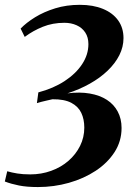

<svg xmlns="http://www.w3.org/2000/svg" viewBox="-23 -768 554 796"><path d="M134 7.5Q88 7.5 55.5 1Q23 -5.5 -3 -15.5L7 -58Q25.5 -52.5 48.5 -48.8Q71.5 -45 102.5 -45Q148.5 -45 189.2 -59.8Q230 -74.5 260.8 -101.2Q291.5 -128 309 -163.2Q326.5 -198.5 326.5 -239Q326.5 -273.5 314 -300Q301.5 -326.5 272.5 -341.8Q243.5 -357 194.5 -356.5Q183 -354 171 -351.2Q159 -348.5 148.5 -345.8Q138 -343 130 -340.5L136 -385Q198.5 -401.5 245 -432Q291.5 -462.5 317.5 -502Q343.5 -541.5 343.5 -585Q343.5 -613.5 330.5 -633.2Q317.5 -653 294.8 -663.2Q272 -673.5 244 -673.5Q195.5 -673.5 154.5 -657Q113.5 -640.5 79.5 -615L62.5 -649.5Q86 -674 122.5 -696.5Q159 -719 206 -733.5Q253 -748 308 -748Q363 -748 403.8 -731.2Q444.5 -714.5 466.8 -683.5Q489 -652.5 489 -610Q489 -573.5 471.8 -539.2Q454.5 -505 423.2 -475Q392 -445 349.2 -421Q306.5 -397 256.5 -381Q308 -387.5 349.5 -380.2Q391 -373 420.2 -354Q449.5 -335 465.2 -305.2Q481 -275.5 481 -237.5Q481 -182.5 452 -137.5Q423 -92.5 373.8 -60Q324.5 -27.5 262.5 -10Q200.5 7.5 134 7.5Z"/></svg>

Font: Merriweather 96pt
Style: Bold Italic
Weight: 700
Italic angle: -7.8°
Version: Version 2.101